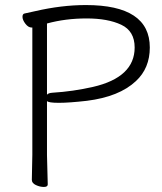

<svg xmlns="http://www.w3.org/2000/svg" viewBox="-20 -729 640 760"><path d="M320 -709Q573 -709 573 -541Q573 -459 518 -408Q452 -346 324 -330Q254 -322 213 -322Q172 -322 166 -329V-115L169 1Q169 11 153.5 11Q138 11 122 3.5Q106 -4 106 -17L108 -116V-620H105Q92 -620 80.5 -635Q69 -650 69 -662.5Q69 -675 79 -676Q99 -680 120 -685Q224 -709 320 -709ZM166 -636V-354Q171 -361 188 -362Q269 -367 348 -385Q513 -423 513 -541Q513 -606 460 -631Q407 -656 323 -656Q239 -656 166 -636Z"/></svg>

Font: LXGW WenKai Light
Style: Regular
Weight: 300
Designer: LXGW / Fontworks Inc.
Foundry: LXGW / Fontworks Inc.
Version: Version 1.501; October 10, 2024